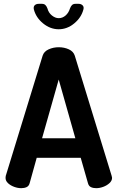

<svg xmlns="http://www.w3.org/2000/svg" viewBox="-20 -984 614 1004"><path d="M91 0Q73 0 54 -7Q35 -14 22 -26Q9 -38 9 -54Q9 -57 10 -64L203 -693Q210 -715 234.5 -726Q259 -737 287 -737Q316 -737 340 -726Q364 -715 371 -693L564 -64Q566 -57 566 -54Q566 -39 552.5 -26.5Q539 -14 520 -7Q501 0 483 0Q467 0 455.5 -5.5Q444 -11 440 -26L402 -159H172L135 -26Q131 -11 119 -5.5Q107 0 91 0ZM200 -261H374L287 -568ZM287 -831Q243 -831 205.5 -861.5Q168 -892 157 -935Q154 -949 161.5 -956.5Q169 -964 183 -964H199Q211 -964 217.5 -957.5Q224 -951 228 -940Q234 -917 251.5 -903Q269 -889 287 -889Q307 -889 323 -903Q339 -917 346 -940Q350 -951 356.5 -957.5Q363 -964 375 -964H391Q404 -964 412 -956Q420 -948 416 -934Q405 -892 368 -861.5Q331 -831 287 -831Z"/></svg>

Font: Dosis
Style: Bold
Weight: 700
Designer: EdgarTolentino, PabloImpallari, IginoMarini
Foundry: EdgarTolentino, PabloImpallari, IginoMarini
Version: Version 3.001; ttfautohint (v1.8.2)